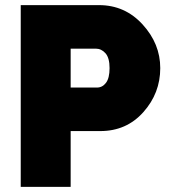

<svg xmlns="http://www.w3.org/2000/svg" viewBox="-20 -730 660 750"><path d="M256 0H61V-710H367Q468 -710 537 -634.5Q606 -559 606 -464Q606 -366 540 -292Q474 -218 372 -218H256ZM256 -540V-388H359Q380 -388 394 -406.5Q408 -425 408 -464Q408 -504 392 -522Q376 -540 354 -540Z"/></svg>

Font: Raleway
Style: Heavy
Weight: 900
Designer: Matt McInerney, Pablo Impallari, Rodrigo Fuenzalida
Foundry: Matt McInerney, Pablo Impallari, Rodrigo Fuenzalida
Version: Version 2.001